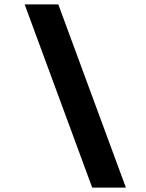

<svg xmlns="http://www.w3.org/2000/svg" viewBox="-20 -750 660 870"><path d="M550.4 100 244.2 -730H91.7L397.8 100Z"/></svg>

Font: Monaspace Neon Var
Style: Regular
Weight: 400
Designer: Riley Cran and the Lettermatic Team
Version: Version 1.000 (Monaspace Neon Var)